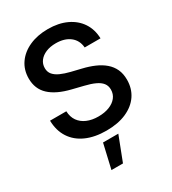

<svg xmlns="http://www.w3.org/2000/svg" viewBox="-230 -859 1101 1227"><g transform="rotate(-30 320.0 -246.0)"><path d="M323.7 11.7Q237.3 11.7 174.6 -16.4Q111.8 -44.4 77.4 -97.4Q43 -150.4 41.5 -224.1H161.6Q163.1 -181.6 183.8 -152.3Q204.6 -123 240.5 -107.7Q276.4 -92.3 323.7 -92.3Q369.6 -92.3 404.3 -106Q439 -119.6 458.5 -144.3Q478 -168.9 478 -202.1Q478 -230.5 462.6 -250Q447.3 -269.5 417.2 -283.4Q387.2 -297.4 342.3 -308.1L261.2 -328.1Q160.6 -352.5 109.4 -400.4Q58.1 -448.2 58.1 -524.9Q58.1 -588.9 91.8 -637Q125.5 -685.1 185.1 -711.7Q244.6 -738.3 321.8 -738.3Q399.9 -738.3 458.3 -710.9Q516.6 -683.6 549.3 -634.3Q582 -585 584 -518.6H467.3Q462.9 -573.2 423.3 -603.8Q383.8 -634.3 320.3 -634.3Q278.3 -634.3 246.8 -621.1Q215.3 -607.9 197.8 -584.7Q180.2 -561.5 180.2 -531.2Q180.2 -502.9 196.5 -483.6Q212.9 -464.4 242.4 -451.2Q272 -438 311.5 -428.2L384.3 -410.6Q432.1 -399.4 471.4 -382.3Q510.7 -365.2 539.3 -340.6Q567.9 -315.9 583.3 -282.7Q598.6 -249.5 598.6 -205.6Q598.6 -140.6 565.7 -91.8Q532.7 -43 470.9 -15.6Q409.2 11.7 323.7 11.7ZM223.6 245.6 265.1 65.9H377.9L308.6 245.6Z"/></g></svg>

Font: Inter Cardless Tabular Medium
Style: Regular
Weight: 500
Designer: Rasmus Andersson
Foundry: rsms
Version: Version 4.000;git-4fc901f